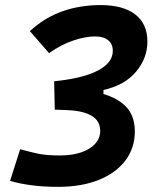

<svg xmlns="http://www.w3.org/2000/svg" viewBox="-20 -723 626 753"><path d="M208 9.8Q149.8 9.8 102.4 3.4Q55.1 -2.9 19.5 -13.7L59.1 -137.7Q87.4 -129.9 122.8 -121.6Q158.1 -113.3 214.8 -113.3Q262.6 -113.3 298 -125.3Q333.4 -137.3 353.2 -159.1Q373 -180.9 373 -210Q373 -248.5 339.8 -268.6Q306.6 -288.6 245.1 -291L194.8 -293L192.4 -404.3L341.8 -363.3Q418 -352.5 463.4 -314.9Q508.8 -277.3 508.8 -208Q508.8 -142 471.4 -93Q434.1 -43.9 366.7 -17.1Q299.2 9.8 208 9.8ZM194.8 -293 192.4 -404.3Q304.7 -415.5 363.5 -446.1Q422.4 -476.6 422.4 -523.4Q422.4 -550.2 404.5 -565.1Q386.6 -580.1 353 -580.1Q314.3 -580.1 266.8 -563.9Q219.3 -547.8 172.4 -514.6L97.2 -601.1Q156.2 -654.8 225.5 -679Q294.8 -703.1 374.5 -703.1Q463.2 -703.1 510.7 -666.2Q558.1 -629.2 558.1 -560.1Q558.1 -495.1 513.7 -441.9Q469.2 -388.7 385.7 -370.1V-293Z"/></svg>

Font: Cascadia Mono NF
Style: Italic
Weight: 400
Italic angle: -10°
Monospace: yes
Designer: Aaron Bell
Foundry: Saja Typeworks
Version: Version 2404.023